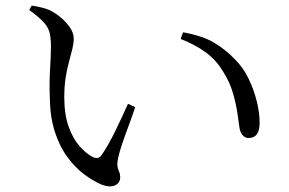

<svg xmlns="http://www.w3.org/2000/svg" viewBox="-20 -702 1040 690"><path d="M344 -39Q314 -52 282.5 -75.5Q251 -99 223 -136.5Q195 -174 177.5 -227Q160 -280 159 -351Q157 -405 160 -454Q163 -503 163 -537Q163 -564 158.5 -583.5Q154 -603 137 -622Q120 -641 85 -666L94 -682Q112 -679 127.5 -675.5Q143 -672 157 -666Q175 -658 195.5 -641.5Q216 -625 230.5 -604.5Q245 -584 245 -563Q245 -547 240 -526Q235 -505 228 -480Q221 -455 216 -423.5Q211 -392 211 -353Q211 -290 227 -246Q243 -202 266.5 -176Q290 -150 311 -139Q322 -133 331 -134.5Q340 -136 346 -146Q370 -181 394.5 -231.5Q419 -282 440 -329L466 -317Q455 -284 441.5 -248Q428 -212 418 -182Q408 -152 405 -136Q400 -114 402.5 -102.5Q405 -91 408.5 -83.5Q412 -76 412 -65Q412 -45 393.5 -36Q375 -27 344 -39ZM873 -206Q862 -206 853 -215Q844 -224 841 -241Q838 -263 833 -296.5Q828 -330 817 -368Q806 -406 784 -441Q758 -486 718.5 -514.5Q679 -543 629 -562L638 -586Q709 -573 750.5 -548Q792 -523 826 -487Q855 -458 874 -418Q893 -378 903 -337Q913 -296 913 -262Q913 -233 903 -219.5Q893 -206 873 -206Z"/></svg>

Font: Noto Serif SC
Style: Regular
Weight: 400
Designer: Ryoko NISHIZUKA 西塚涼子 (kana & ideographs); Frank Grießhammer (Latin, Greek & Cyrillic); Wenlong ZHANG 张文龙 (bopomofo); San
Foundry: Adobe
Version: Version 2.002-H1;hotconv 1.1.0;makeotfexe 2.6.0